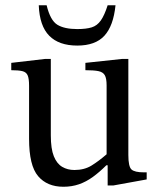

<svg xmlns="http://www.w3.org/2000/svg" viewBox="-20 -703 610 733"><path d="M222 10Q160 10 125.5 -30.5Q91 -71 91 -173V-376Q91 -403 85.5 -415.5Q80 -428 65 -431.5Q50 -435 23 -435V-463L152 -478H174V-186Q174 -135 185.5 -106.5Q197 -78 217.5 -66Q238 -54 264 -54Q302 -54 329.5 -71Q357 -88 387 -114V-377Q387 -404 380 -416Q373 -428 355.5 -431.5Q338 -435 306 -435V-463L446 -478H470V-111Q470 -67 482 -56Q494 -45 530 -45H540V-18L413 5H391V-72H386Q360 -46 334.5 -27.5Q309 -9 281.5 0.5Q254 10 222 10ZM275 -529Q205 -529 168 -566.5Q131 -604 128 -683H158Q172 -625 199 -608.5Q226 -592 275 -592Q309 -592 330 -598.5Q351 -605 365 -625Q379 -645 391 -683H421Q413 -604 378.5 -566.5Q344 -529 275 -529Z"/></svg>

Font: STIX Two Text
Style: Regular
Weight: 400
Designer: Ross Mills, John Hudson & Paul Hanslow, Tiro Typeworks Ltd; with prior portions MicroPress Inc., and Coen Hoffman.
Foundry: Tiro Typeworks Ltd
Version: Version 2.13 b171